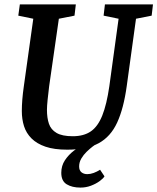

<svg xmlns="http://www.w3.org/2000/svg" viewBox="-20 -668 714 871"><path d="M285 11Q226 11 186.5 -2.5Q147 -16 123 -40Q99 -64 89 -95.5Q79 -127 79 -164Q79 -213 88 -276L131 -583L63 -597L70 -648H324L318 -597L247 -583L203 -277Q199 -245 196 -215.5Q193 -186 193 -170Q193 -133 202 -106.5Q211 -80 236.5 -65Q262 -50 310 -50Q360 -50 392 -72Q424 -94 444 -144Q464 -194 476 -277L518 -583L450 -597L456 -648H674L668 -597L597 -583L555 -278Q541 -176 511.5 -112Q482 -48 428 -18.5Q374 11 285 11ZM345 183Q307 183 282.5 168Q258 153 258 116Q258 84 274.5 59Q291 34 316 15Q341 -4 367 -16H420Q413 -13 400 -3Q387 7 373 20.5Q359 34 349 51Q339 68 339 87Q339 105 349.5 113.5Q360 122 376 122Q390 122 405 116.5Q420 111 434 102L454 132Q448 142 431.5 154Q415 166 392.5 174.5Q370 183 345 183Z"/></svg>

Font: Faustina SemiBold
Style: Italic
Weight: 600
Italic angle: -8°
Designer: Alfonso Garcia
Foundry: http://www.omnibus-type.com
Version: Version 1.200